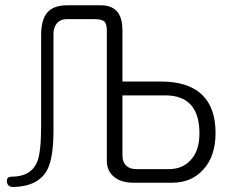

<svg xmlns="http://www.w3.org/2000/svg" viewBox="-20 -708 948 745"><path d="M634.8 -51.8H508.8Q483.4 -51.8 469.7 -65.4Q455.1 -79.1 455.1 -104.5V-337.9H622.1Q688.5 -337.9 721.7 -299.8Q753.9 -262.7 753.9 -190.4Q753.9 -124 720.7 -87.9Q689.5 -51.8 634.8 -51.8ZM241.2 -687.5Q188.5 -687.5 164.1 -660.2Q139.6 -631.8 139.6 -572.3V-222.7Q139.6 -118.2 125 -82Q101.6 -22.5 25.4 -22.5Q4.9 -22.5 6.8 -2.9Q8.8 17.6 31.2 17.6Q128.9 15.6 163.1 -48.8Q187.5 -93.8 187.5 -202.1V-577.1Q187.5 -601.6 201.2 -618.2Q215.8 -633.8 238.3 -633.8H344.7Q372.1 -633.8 382.8 -626Q394.5 -617.2 394.5 -590.8V-85Q394.5 -43.9 422.9 -21.5Q450.2 1 499 1H647.5Q722.7 1 768.6 -49.8Q816.4 -101.6 816.4 -192.4Q816.4 -290 763.7 -340.8Q710 -391.6 605.5 -391.6H455.1V-589.8Q455.1 -633.8 438.5 -658.2Q417 -687.5 372.1 -687.5Z"/></svg>

Font: Gulim
Style: Regular
Weight: 400
Version: Version 2.21